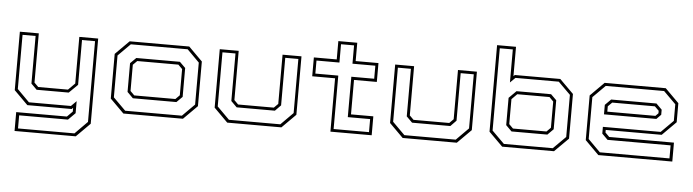

<svg xmlns="http://www.w3.org/2000/svg" viewBox="-53 -990 5164 1430"><g transform="rotate(5 2528.5 -275.0)"><path d="M165.5 0 62.5 -103V-540H204V-172L234.5 -141.5H457L507 -191.5V-540H648V97L545 200H87.5V59H466.5L507 18.5V-10L497 0ZM111.5 179H533.5L626.5 85V-518.5H529V-183.5L464.5 -120H224.5L182 -162.5V-518.5H84.5V-113.5L175.5 -22H489.5L529 -61.5V28.5L476.5 81H111.5Z M883.5 0 780.5 -103V-437L883.5 -540H1329L1432 -437V-103L1329 0ZM895 -22H1319L1410 -113V-427L1319 -518.5H894L802.5 -427V-114ZM944 -119.5 900.5 -163V-378L943.5 -420.5H1269.5L1312.5 -378V-162L1269.5 -119.5ZM952.5 -141.5H1260L1290.5 -172V-368L1260 -398.5H952.5L922 -368V-172Z M1660 0 1557 -103V-540H1698.5V-172L1729 -141.5H1996L2026.5 -172V-540H2168V-103L2065 0ZM1671 -22H2055L2146.5 -114V-518.5H2048.5V-163L2006 -119.5H1720L1676.5 -163V-518.5H1579V-114Z M2431.5 0V-399H2260.5V-540H2431.5V-677H2573V-540H2743.5V-399H2573V-141.5H2740V0ZM2453.5 -21.5H2718V-119H2551V-421H2722V-518.5H2551V-655.5H2453.5V-518.5H2282V-421H2453.5Z M2971.5 0 2868.5 -103V-540H3010V-172L3040.5 -141.5H3307.5L3338 -172V-540H3479.5V-103L3376.5 0ZM2982.5 -22H3366.5L3458 -114V-518.5H3360V-163L3317.5 -119.5H3031.5L2988 -163V-518.5H2890.5V-114Z M3715.5 0 3612 -103V-750H3753.5V-530.5L3763.5 -540H4103L4206.5 -437V-103L4103 0ZM3726.5 -21.5H4092L4184.5 -113.5V-428.5L4093.5 -519H3769.5L3731.5 -481.5V-728.5H3634V-113.5ZM3775 -119 3731.5 -162.5V-366.5L3786 -421H4044.5L4086.5 -379.5V-162.5L4043 -119ZM3784 -141.5H4034.5L4065 -172V-368L4034.5 -399H3793.5L3753.5 -358.5V-172Z M4891.5 -540 4994.5 -437V-294.5L4891.5 -191.5H4473V-172L4503.5 -141.5H4987.5V0H4434.5L4331.5 -103V-437L4434.5 -540ZM4881 -518H4444.5L4352.5 -426V-113L4444 -21.5H4964.5V-119H4493L4450 -162V-212.5H4882L4972.5 -303V-427ZM4832.5 -420.5 4875 -378V-340L4841.5 -306H4450V-377L4493.5 -420.5ZM4822.5 -398.5H4503.5L4473 -368V-328H4832.5L4853.5 -349V-368Z"/></g></svg>

Font: Tourney Expanded ExtraLight
Style: Regular
Weight: 200
Width: 7
Designer: Tyler Finck
Foundry: Etcetera Type Co
Version: Version 1.010; ttfautohint (v1.8.3)